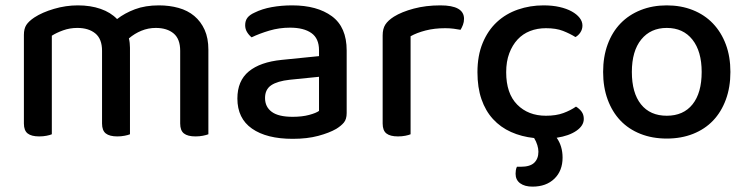

<svg xmlns="http://www.w3.org/2000/svg" viewBox="-20 -502 2784 715"><path d="M651 -313Q651 -357 626.5 -377.5Q602 -398 560 -398Q532 -398 506.5 -387.5Q481 -377 460 -359Q462 -351 463 -342Q464 -333 464 -324V-2Q457 1 444 3.5Q431 6 417 6Q388 6 374 -5Q360 -16 360 -42V-313Q360 -357 335 -377.5Q310 -398 268 -398Q240 -398 215 -389Q190 -380 173 -369V-2Q166 1 153.5 3.5Q141 6 126 6Q97 6 83 -5Q69 -16 69 -42V-372Q69 -395 78 -409Q87 -423 108 -437Q137 -456 181 -469Q225 -482 270 -482Q317 -482 354.5 -469Q392 -456 416 -431Q444 -453 482.5 -467.5Q521 -482 572 -482Q611 -482 645 -472.5Q679 -463 703.5 -442.5Q728 -422 742 -391Q756 -360 756 -317V-2Q748 1 735.5 3.5Q723 6 708 6Q679 6 665 -5Q651 -16 651 -42V-313Z M1070 -67Q1105 -67 1131 -74Q1157 -81 1168 -89V-216L1059 -205Q1013 -200 990 -184.5Q967 -169 967 -137Q967 -104 992 -85.5Q1017 -67 1070 -67ZM1068 -482Q1161 -482 1216 -441.5Q1271 -401 1271 -314V-81Q1271 -58 1260.5 -45.5Q1250 -33 1232 -22Q1206 -7 1165 4Q1124 15 1070 15Q973 15 918.5 -23Q864 -61 864 -135Q864 -201 906.5 -236Q949 -271 1029 -279L1168 -293V-315Q1168 -359 1139.5 -379Q1111 -399 1060 -399Q1020 -399 983 -388Q946 -377 917 -363Q907 -371 900 -382.5Q893 -394 893 -408Q893 -425 901.5 -436Q910 -447 928 -455Q956 -469 992 -475.5Q1028 -482 1068 -482Z M1509 -2Q1502 1 1489.5 3.5Q1477 6 1462 6Q1433 6 1419 -5Q1405 -16 1405 -42V-370Q1405 -395 1415 -410.5Q1425 -426 1447 -440Q1476 -458 1521 -470Q1566 -482 1620 -482Q1708 -482 1708 -432Q1708 -420 1704 -409.5Q1700 -399 1695 -391Q1685 -393 1670 -395Q1655 -397 1638 -397Q1598 -397 1565 -388.5Q1532 -380 1509 -367Z M2013 -397Q1981 -397 1954 -386.5Q1927 -376 1907.5 -355Q1888 -334 1876.5 -303.5Q1865 -273 1865 -233Q1865 -154 1906 -112.5Q1947 -71 2013 -71Q2051 -71 2078 -81Q2105 -91 2125 -105Q2138 -97 2146 -86Q2154 -75 2154 -59Q2154 -34 2126.5 -15Q2099 4 2053 11Q2075 42 2075 85Q2075 134 2044.5 163.5Q2014 193 1963 193Q1934 193 1917 180.5Q1900 168 1900 145Q1900 139 1901 132Q1902 125 1905 119H1919Q1954 119 1969.5 104Q1985 89 1985 63Q1985 52 1981 38.5Q1977 25 1969 12Q1922 7 1883 -10.5Q1844 -28 1816 -58.5Q1788 -89 1773 -132.5Q1758 -176 1758 -233Q1758 -295 1777.5 -342Q1797 -389 1830.5 -420Q1864 -451 1909 -466.5Q1954 -482 2004 -482Q2037 -482 2063.5 -476Q2090 -470 2109 -459.5Q2128 -449 2138.5 -435.5Q2149 -422 2149 -407Q2149 -393 2141.5 -381.5Q2134 -370 2123 -364Q2102 -377 2076.5 -387Q2051 -397 2013 -397Z M2700 -234Q2700 -177 2683 -131Q2666 -85 2635.5 -53Q2605 -21 2561 -3.5Q2517 14 2463 14Q2409 14 2365 -3.5Q2321 -21 2290.5 -53Q2260 -85 2243 -131Q2226 -177 2226 -234Q2226 -291 2243 -337Q2260 -383 2291 -415Q2322 -447 2366 -464.5Q2410 -482 2463 -482Q2516 -482 2560 -464.5Q2604 -447 2635 -414.5Q2666 -382 2683 -336.5Q2700 -291 2700 -234ZM2463 -398Q2403 -398 2368 -355Q2333 -312 2333 -234Q2333 -156 2367 -113.5Q2401 -71 2463 -71Q2525 -71 2559 -113.5Q2593 -156 2593 -234Q2593 -311 2558.5 -354.5Q2524 -398 2463 -398Z"/></svg>

Font: Baloo 2 Medium
Style: Regular
Weight: 500
Designer: Sarang Kulkarni and Ek Type
Foundry: Ek Type
Version: Version 1.640;hotconv 1.0.111;makeotfexe 2.5.65597; ttfautoh